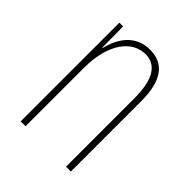

<svg xmlns="http://www.w3.org/2000/svg" viewBox="-158 -631 725 725"><g transform="rotate(45 204.0 -268.5)"><path d="M225 -537C145 -537 108 -474 94 -415H92L91 -527H71V0H97V-311C97 -445 156 -513 225 -513C279 -513 313 -471 313 -365V0H339V-375C339 -488 298 -537 225 -537Z"/></g></svg>

Font: Noto Sans Oriya ExtCond Thin
Style: Regular
Weight: 100
Width: 2
Designer: Amélie Bonet and Sol Matas
Foundry: Google LLC
Version: Version 2.006